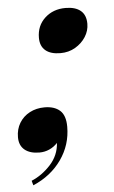

<svg xmlns="http://www.w3.org/2000/svg" viewBox="-50 -568 439 741"><g transform="rotate(-5 169.0 -197.5)"><path d="M120 -427Q120 -474 152 -503.5Q184 -533 232 -533Q270 -533 290.5 -516Q311 -499 311 -465Q311 -438 296 -414.5Q281 -391 255.5 -376Q230 -361 198 -361Q160 -361 140 -378Q120 -395 120 -427ZM199 -76Q199 -6 159 51Q119 108 49 138L44 120Q85 103 118 67Q151 31 154 -17Q140 -2 122 6Q104 14 84 14Q47 14 26.5 -3Q6 -20 6 -52Q6 -83 20.5 -107Q35 -131 60.5 -144.5Q86 -158 118 -158Q156 -158 177.5 -139Q199 -120 199 -76Z"/></g></svg>

Font: Playfair Display Black
Style: Italic
Weight: 900
Italic angle: -14°
Designer: Claus Eggers Sørensen
Foundry: Claus Eggers Sørensen
Version: Version 1.203